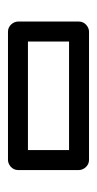

<svg xmlns="http://www.w3.org/2000/svg" viewBox="99 -530 243 481"><g transform="rotate(-90 220.5 -289.5)"><path d="M85 -341H357V-238H85ZM60 -391C49.3 -391 35 -381.1 35 -366V-213C35 -202.3 44.9 -188 60 -188H382C392.7 -188 407 -197.9 407 -213V-366C407 -376.7 397.1 -391 382 -391Z"/></g></svg>

Font: Hussar Ekologiczny
Style: Regular
Weight: 400
Foundry: Cannot Into Space Fonts
Version: Version 0.97